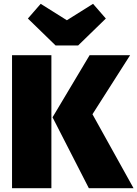

<svg xmlns="http://www.w3.org/2000/svg" viewBox="-20 -985 719 1005"><path d="M249 -696V0H43V-696ZM661 -696 464 -387 679 0H445L255 -371L449 -696ZM467 -965 534 -888 389 -747H271L126 -888L193 -965L330 -879Z"/></svg>

Font: Fira Sans Black
Style: Regular
Weight: 900
Designer: Carrois Corporate & Edenspiekermann AG
Foundry: Carrois Corporate GbR & Edenspiekermann AG
Version: Version 4.203